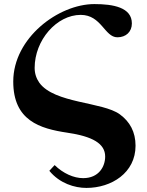

<svg xmlns="http://www.w3.org/2000/svg" viewBox="-20 -711 720 942"><path d="M222 127C273 189 346 211 404 211C527 211 645 137 645 4C645 -64 617 -114 568 -150C483 -212 247 -203 173 -305C159 -325 150 -349 150 -378C150 -514 258 -638 376 -638C478 -638 493 -528 556 -528C598 -528 627 -555 627 -596C627 -675 535 -691 443 -691C267 -691 45 -525 45 -311C45 -119 176 -80 310 -60C433 -42 496 -7 496 57C496 106 465 163 388 163C342 163 290 140 248 99Z"/></svg>

Font: XITS
Style: Bold
Weight: 700
Designer: MicroPress Inc., with final additions and corrections provided by Coen Hoffman, Elsevier (retired)
Version: Version 1.107